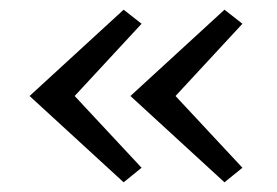

<svg xmlns="http://www.w3.org/2000/svg" viewBox="-20 -431 572 396"><path d="M272 -382 134 -233 272 -85 235 -55 41 -233 235 -411ZM480 -382 342 -233 480 -85 443 -55 249 -233 443 -411Z"/></svg>

Font: EauTestSC
Style: Regular
Weight: 400
Designer: Christian Thalmann (Catharsis Fonts)
Version: Version 0.001;PS 000.001;hotconv 1.0.88;makeotf.lib2.5.64775